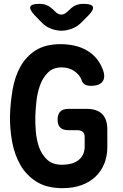

<svg xmlns="http://www.w3.org/2000/svg" viewBox="-20 -970 640 1000"><path d="M421 -255Q421 -275 411 -283.5Q401 -292 381 -292H336Q308 -292 294 -305.5Q280 -319 280 -347Q280 -375 294 -389Q308 -403 336 -403H431Q485 -403 512 -376Q539 -349 539 -295V-204Q539 -157 523 -117.5Q507 -78 477 -49.5Q447 -21 404 -5.5Q361 10 306 10Q223 10 169.5 -24Q116 -58 85.5 -112Q55 -166 43 -232.5Q31 -299 32 -365Q34 -435 45.5 -502.5Q57 -570 86 -622.5Q115 -675 165.5 -707.5Q216 -740 295 -740Q333 -740 367 -732.5Q401 -725 429.5 -709Q458 -693 479.5 -669Q501 -645 514 -611Q531 -570 515 -546.5Q499 -523 455 -523Q433 -523 421.5 -530Q410 -537 405 -553Q396 -579 368 -599Q340 -619 301 -619Q256 -619 229 -591.5Q202 -564 188 -524.5Q174 -485 169.5 -441Q165 -397 164 -365Q163 -330 166.5 -286Q170 -242 183.5 -203.5Q197 -165 225.5 -138.5Q254 -112 302 -112Q359 -112 390 -137Q421 -162 421 -207ZM186 -950Q208 -950 224.5 -942.5Q241 -935 257 -920L266 -911Q282 -894 299 -894Q316 -894 333 -911L344 -921Q360 -937 377 -943.5Q394 -950 415 -950Q457 -950 463.5 -935Q470 -920 441 -890L405 -854Q383 -831 354 -820.5Q325 -810 300 -810Q275 -810 246 -820.5Q217 -831 196 -854L161 -890Q132 -921 138 -935.5Q144 -950 186 -950Z"/></svg>

Font: Maple Mono
Style: Bold
Weight: 700
Monospace: yes
Designer: subframe7536
Version: Version 7.200